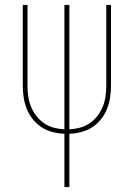

<svg xmlns="http://www.w3.org/2000/svg" viewBox="-20 -540 540 775"><path d="M240 215V0Q216 -1 192.5 -7Q169 -13 148.5 -26Q128 -39 112.5 -58.5Q97 -78 88 -100.5Q79 -123 75.5 -147Q72 -171 72 -195V-520H91V-195Q91 -173 94 -151.5Q97 -130 105 -110Q113 -90 126.5 -72.5Q140 -55 158 -42.5Q176 -30 197.5 -24.5Q219 -19 240 -18V-520H260V-18Q281 -19 302.5 -24.5Q324 -30 342 -42.5Q360 -55 373.5 -72.5Q387 -90 395 -110Q403 -130 406 -151.5Q409 -173 409 -195V-520H428V-195Q428 -171 424.5 -147Q421 -123 412 -100.5Q403 -78 387.5 -58.5Q372 -39 351.5 -26Q331 -13 307.5 -7Q284 -1 260 0V215Z"/></svg>

Font: Iosevka Curly Thin
Style: Regular
Weight: 100
Monospace: yes
Designer: Belleve Invis
Foundry: Belleve Invis
Version: Version 22.1.2; ttfautohint (v1.8.4)